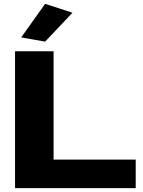

<svg xmlns="http://www.w3.org/2000/svg" viewBox="-20 -976 740 996"><path d="M58 0V-710H258V-148H684V0ZM214 -760 90 -782 214 -956 356 -910Z"/></svg>

Font: Special Gothic Expanded One
Style: Regular
Weight: 400
Designer: Alistair McCready
Foundry: Monolith
Version: Version 1.010; ttfautohint (v1.8.4.7-5d5b)